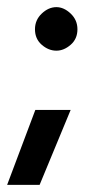

<svg xmlns="http://www.w3.org/2000/svg" viewBox="-38 -396 262 538"><path d="M60 -314Q60 -340 79 -358Q98 -376 120 -376Q141 -376 160 -358Q179 -340 179 -314Q179 -287 160 -270.5Q141 -254 120 -254Q98 -254 79 -270.5Q60 -287 60 -314ZM160 -88Q138 -35 116.5 17Q95 69 73 122H-18Q2 69 21.5 17Q41 -35 61 -88Z"/></svg>

Font: Synthetic SemiBold
Style: Regular
Weight: 600
Designer: Santiago Orozco
Foundry: Typemade
Version: Version 2.000; ttfautohint (v1.8.4.7-5d5b)